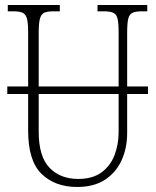

<svg xmlns="http://www.w3.org/2000/svg" viewBox="-20 -734 619 764"><path d="M287 10Q199 10 145.5 -42Q92 -94 92 -214V-360H9V-390H92V-607Q92 -643 87 -660.5Q82 -678 69.5 -683.5Q57 -689 33 -689H11V-714H218V-689H193Q169 -689 156.5 -683.5Q144 -678 139 -660Q134 -642 134 -605V-390H452V-606Q452 -643 447.5 -660.5Q443 -678 430 -683.5Q417 -689 393 -689H368V-714H566V-689H545Q521 -689 508 -683.5Q495 -678 490.5 -660Q486 -642 486 -605V-390H569V-360H486V-205Q486 -145 464 -96.5Q442 -48 398 -19Q354 10 287 10ZM134 -210Q134 -111 177 -66.5Q220 -22 291 -22Q349 -22 384.5 -48.5Q420 -75 436 -117.5Q452 -160 452 -207V-360H134Z"/></svg>

Font: Noto Serif Condensed ExtraLight
Style: Regular
Weight: 200
Width: 3
Designer: Monotype Design Team
Foundry: Monotype Imaging Inc.
Version: Version 2.013; ttfautohint (v1.8.4.7-5d5b)